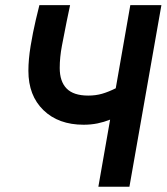

<svg xmlns="http://www.w3.org/2000/svg" viewBox="-20 -713 636 733"><path d="M299.3 -236.8Q203.1 -236.8 145.8 -292.5Q88.4 -348.1 88.4 -442.4Q88.4 -485.8 96.9 -537.6Q105.5 -589.4 116.7 -637.2L130.4 -693.4H247.6L234.4 -630.4Q224.6 -582 216.3 -537.8Q208 -493.7 208 -453.6Q208 -401.9 234.4 -375Q260.7 -348.1 316.9 -348.1Q345.7 -348.1 370.1 -355.2Q394.5 -362.3 421.9 -376L477.5 -693.4H596.2L474.1 0H355.5L400.4 -256.3Q377.4 -247.1 352.3 -241.9Q327.1 -236.8 299.3 -236.8Z"/></svg>

Font: CaskaydiaCove NFP SemiBold
Style: Italic
Weight: 600
Italic angle: -10°
Designer: Aaron Bell
Foundry: Saja Typeworks
Version: Version 2111.001; VTT 6.35;Nerd Fonts 3.1.1